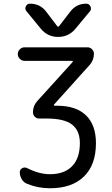

<svg xmlns="http://www.w3.org/2000/svg" viewBox="-20 -800 601 1027"><path d="M355.5 -737.3Q387.7 -780.3 441.4 -780.3Q457 -780.3 463.9 -765.6Q470.7 -751 460.9 -739.3L383.8 -646.5Q347.7 -602.5 291 -602.5Q234.4 -602.5 198.2 -646.5L122.1 -739.3Q111.3 -752 118.2 -766.1Q125 -780.3 140.6 -780.3Q194.3 -780.3 226.6 -738.3L285.2 -661.1Q291 -653.3 296.9 -661.1ZM111.3 -546.9H448.2Q461.9 -546.9 472.2 -536.6Q482.4 -526.4 482.4 -512.7Q482.4 -478.5 460 -453.1L269.5 -241.2Q267.6 -239.3 268.6 -236.8Q269.5 -234.4 272.5 -234.4H286.1Q386.7 -234.4 439.9 -183.1Q493.2 -131.8 493.2 -34.2Q493.2 82 428.7 144.5Q364.3 207 247.1 207Q183.6 207 126 183.6Q107.4 176.8 96.7 159.2Q85.9 141.6 85.9 121.1Q85.9 106.4 98.6 99.6Q111.3 92.8 124 98.6Q188.5 131.8 247.1 131.8Q324.2 131.8 365.7 88.9Q407.2 45.9 407.2 -34.2Q407.2 -101.6 365.2 -133.8Q323.2 -166 229.5 -166H189.5Q175.8 -166 166 -175.8Q156.2 -185.5 156.2 -199.2Q156.2 -233.4 178.7 -258.8L368.2 -467.8Q370.1 -469.7 369.1 -472.2Q368.2 -474.6 365.2 -474.6H111.3Q96.7 -474.6 85.9 -485.4Q75.2 -496.1 75.2 -510.7Q75.2 -525.4 85.9 -536.1Q96.7 -546.9 111.3 -546.9Z"/></svg>

Font: Gen Jyuu GothicX Regular
Style: Regular
Weight: 400
Designer: [Source Han Sans]
Ryoko NISHIZUKA  (kana & ideographs); Paul D. Hunt (Latin, Greek & Cyrillic); Wenlong ZHANG  (bopomofo
Version: Version 1.002.20150607